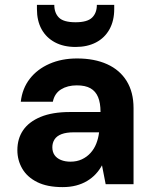

<svg xmlns="http://www.w3.org/2000/svg" viewBox="-20 -753 625 785"><path d="M236 12Q173 12 132 -8.5Q91 -29 71 -63.5Q51 -98 51 -139Q51 -186 74.5 -220.5Q98 -255 146 -275Q194 -295 266 -295H391Q391 -332 381 -356Q371 -380 350 -392Q329 -404 294 -404Q256 -404 229.5 -387.5Q203 -371 196 -337H65Q71 -391 101.5 -430.5Q132 -470 182 -492Q232 -514 295 -514Q366 -514 418 -490.5Q470 -467 498 -421.5Q526 -376 526 -311V0H412L397 -77Q386 -57 371 -41Q356 -25 336 -13Q316 -1 291 5.5Q266 12 236 12ZM268 -92Q294 -92 314.5 -101.5Q335 -111 350 -127.5Q365 -144 373.5 -165.5Q382 -187 385 -211V-212H282Q251 -212 231.5 -204.5Q212 -197 203 -183Q194 -169 194 -151Q194 -132 203 -119Q212 -106 229 -99Q246 -92 268 -92ZM289 -561Q240 -561 204.5 -580Q169 -599 150 -633.5Q131 -668 131 -716V-733H202Q202 -700 221 -681Q240 -662 289 -662Q337 -662 356.5 -681Q376 -700 376 -733H447V-716Q447 -668 427.5 -633Q408 -598 372.5 -579.5Q337 -561 289 -561Z"/></svg>

Font: DM Sans 16pt
Style: Bold
Weight: 700
Version: Version 4.004;gftools[0.9.30]